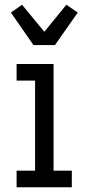

<svg xmlns="http://www.w3.org/2000/svg" viewBox="-20 -790 373 810"><path d="M50 0V-70H128V-450H50V-520H206V-70H283V0ZM121 -600 26 -737 73 -770 167 -656 260 -770 308 -737 212 -600Z"/></svg>

Font: Huly
Style: Regular
Weight: 400
Designer: Belleve Invis
Foundry: Belleve Invis
Version: Version 33.2.5; ttfautohint (v1.8.4)